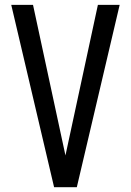

<svg xmlns="http://www.w3.org/2000/svg" viewBox="-20 -776 540 792"><path d="M203.1 -3.9 26.4 -755.9H116.2L250 -134.8L383.8 -755.9H473.6L296.9 -3.9Z"/></svg>

Font: Kosugi
Style: Regular
Weight: 400
Version: Version 4.002